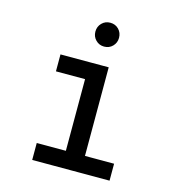

<svg xmlns="http://www.w3.org/2000/svg" viewBox="-106 -806 829 898"><g transform="rotate(15 308.0 -357.0)"><path d="M272 -10V-511H364.5V-10ZM131 0V-82H505.5V0ZM131 -429V-511H327V-429ZM318 -599Q294 -599 277.5 -615.8Q261 -632.5 261 -656.5Q261 -681 277.5 -697.8Q294 -714.5 318 -714.5Q343 -714.5 359.2 -697.8Q375.5 -681 375.5 -656.5Q375.5 -632.5 359.2 -615.8Q343 -599 318 -599Z"/></g></svg>

Font: Overpass Mono Medium
Style: Regular
Weight: 500
Monospace: yes
Designer: Delve Withrington, Dave Bailey
Foundry: Delve Fonts LLC
Version: Version 4.000